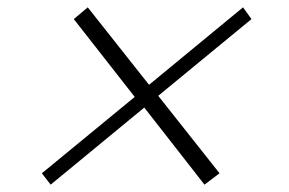

<svg xmlns="http://www.w3.org/2000/svg" viewBox="-20 -549 788 523"><path d="M118 -46 94 -77 347 -285 181 -497 219 -529 386 -318 642 -529 665 -497 411 -288 578 -77 537 -46 373 -256Z"/></svg>

Font: Nunito Sans 7pt Expanded ExtraLight
Style: Italic
Weight: 250
Width: 7
Italic angle: -9°
Designer: Vernon Adams
Foundry: Vernon Adams
Version: Version 3.101;gftools[0.9.27]